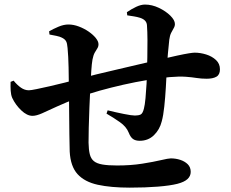

<svg xmlns="http://www.w3.org/2000/svg" viewBox="-20 -815 1040 863"><path d="M563.2 28.4Q478.6 28.4 419.5 15.5Q360.4 2.6 328.6 -32.3Q296.8 -67.3 293.3 -133.9Q292.3 -166.1 291.8 -209.4Q291.3 -252.7 290.9 -302.3Q290.6 -351.9 289.9 -403.6Q289.4 -459.1 288.3 -511.6Q287.2 -564.2 283.7 -599.2Q282 -620.5 277.2 -629.2Q272.5 -637.9 261.2 -644.1Q248.7 -651 233.3 -653.8Q217.9 -656.6 202.5 -659.8L200.7 -674.3Q219.6 -685.1 242.9 -695Q266.3 -704.9 287.5 -704.9Q310.6 -704.9 334.6 -695.8Q358.6 -686.7 378.6 -672.9Q398.5 -659.1 410.6 -644Q422.7 -628.9 422.7 -616.3Q422.7 -605.4 417.3 -597.3Q412 -589.2 405.8 -578.3Q399.6 -567.3 395.7 -547.3Q392.5 -529.7 390.4 -498Q388.3 -466.4 386.3 -428.2Q383.9 -382.2 381.9 -332.4Q379.9 -282.6 378.9 -240.5Q377.8 -198.4 378 -173.8Q378.6 -141.8 383.6 -121.8Q388.6 -101.7 401.9 -90.8Q415.2 -79.9 440.3 -75.6Q465.4 -71.2 506.2 -71.2Q568.7 -71.2 619.3 -79.3Q669.8 -87.3 703.3 -95.2Q736.9 -103.1 747.6 -103.1Q769.9 -103.1 790.2 -96.5Q810.6 -89.8 823.9 -76.7Q837.2 -63.5 837.2 -42.4Q837.2 -23.5 822.7 -10.1Q808.3 3.2 777.4 11.2Q745 19.4 689.5 23.9Q633.9 28.4 563.2 28.4ZM126.2 -294.3Q101.3 -294.3 75.5 -319Q49.7 -343.6 35 -374.8Q29.1 -388.6 28 -407.3Q26.9 -425.9 27.6 -447.1L41.2 -452.4Q57.3 -432.7 74.2 -420.9Q91.1 -409.2 109.6 -409.2Q118.8 -409.2 144.4 -414.5Q170 -419.7 204 -427.5Q238.1 -435.3 272.9 -444.1Q307.7 -453 336.2 -460.7Q368 -469.5 413.3 -480.7Q458.5 -491.9 508.5 -503.2Q558.4 -514.6 604.6 -525.7Q650.7 -536.9 683.9 -544.1Q740.1 -557.3 774.9 -564.8Q809.6 -572.3 828.5 -575.3Q847.4 -578.3 854.8 -578.3Q880.4 -578.3 906.8 -570.1Q933.2 -561.8 950.9 -545.2Q968.6 -528.6 968.6 -503.5Q968.6 -479.3 952.7 -470.2Q936.8 -461.1 908.8 -461.1Q885 -461.1 863.9 -464.5Q842.8 -467.9 814.4 -470Q786 -472.1 741.2 -468.3Q697.2 -464.3 643.5 -455.5Q589.8 -446.7 534.4 -434.2Q479 -421.6 427.9 -407.4Q376.9 -393.2 338.1 -377.9Q276 -355 235.2 -335.9Q194.4 -316.7 168.7 -305.5Q143.1 -294.3 126.2 -294.3ZM607.9 -182.2Q589.2 -182.2 577.9 -190.2Q566.6 -198.2 558.6 -218.6Q548 -245.5 519 -265.9Q490 -286.3 458.8 -304.3L463.9 -319.1Q501.5 -309.8 536.7 -302.8Q572 -295.7 586.4 -295.7Q602.7 -295.7 612 -300.2Q621.4 -304.7 626.8 -326.5Q631.1 -342.6 634 -373.6Q636.9 -404.7 638.7 -438Q640.5 -471.4 640.5 -492.4Q641.5 -518.1 642.2 -556.6Q642.9 -595.2 642.8 -634.6Q642.6 -674 640.6 -700.9Q639.6 -725.2 609.8 -734.9Q596.2 -739.1 582.5 -741.3Q568.8 -743.5 552 -746L550.3 -760.2Q570.6 -774.2 592.2 -784.4Q613.7 -794.5 631.8 -794.5Q663 -794.5 694.2 -779.7Q725.3 -764.8 745.8 -744.5Q766.2 -724.2 766.2 -707.1Q766.2 -697.2 760.6 -688.1Q755 -678.9 749.2 -667.1Q743.4 -655.4 740.9 -636.6Q737.7 -609.8 734.7 -574.2Q731.6 -538.6 729.6 -498.1Q727.9 -465.7 725.4 -421.8Q722.9 -377.9 718.5 -336.8Q714.2 -295.6 707 -269.5Q697.8 -232.5 672 -207.4Q646.2 -182.2 607.9 -182.2Z"/></svg>

Font: Noto Serif SC ExtraLight
Style: Regular
Weight: 200
Designer: Ryoko NISHIZUKA 西塚涼子 (kana & ideographs); Frank Grießhammer (Latin, Greek & Cyrillic); Wenlong ZHANG 张文龙 (bopomofo); San
Foundry: Adobe
Version: Version 2.002-H1;hotconv 1.1.0;makeotfexe 2.6.0